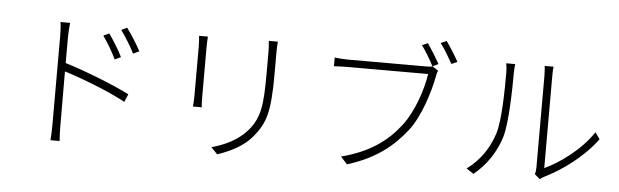

<svg xmlns="http://www.w3.org/2000/svg" viewBox="-53 -1044 4105 1274"><g transform="rotate(5 2000.0 -407.5)"><path d="M641 -705 603 -687C633 -646 670 -582 692 -536L732 -555C709 -603 665 -672 641 -705ZM756 -753 718 -735C749 -693 787 -631 810 -585L850 -604C825 -652 780 -721 756 -753ZM318 -72C318 -36 317 7 314 35H375C372 7 371 -38 371 -72L370 -428C481 -394 670 -322 780 -261L802 -314C687 -371 502 -444 370 -484V-657C370 -680 373 -724 376 -752H312C317 -723 318 -681 318 -657C318 -574 318 -115 318 -72Z M1760 -748H1700C1702 -726 1704 -699 1704 -670C1704 -639 1704 -562 1704 -530C1704 -322 1693 -237 1620 -150C1557 -76 1469 -36 1382 -12L1424 32C1497 7 1595 -34 1659 -115C1730 -203 1757 -274 1757 -529C1757 -560 1757 -637 1757 -670C1757 -699 1758 -726 1760 -748ZM1295 -741H1236C1238 -724 1240 -689 1240 -672C1240 -650 1240 -374 1240 -341C1240 -312 1238 -284 1236 -270H1295C1293 -285 1292 -315 1292 -340C1292 -374 1292 -650 1292 -672C1292 -691 1293 -724 1295 -741Z M2753 -825 2715 -808C2740 -774 2776 -715 2796 -674L2835 -693C2814 -731 2776 -792 2753 -825ZM2876 -850 2837 -833C2864 -800 2897 -742 2920 -701L2959 -718C2937 -758 2899 -818 2876 -850ZM2836 -649 2797 -674C2783 -670 2771 -670 2758 -670C2719 -670 2280 -670 2234 -670C2201 -670 2171 -673 2145 -676V-618C2170 -619 2197 -621 2233 -621C2280 -621 2715 -621 2772 -621C2758 -519 2706 -364 2633 -270C2547 -159 2435 -75 2244 -25L2288 23C2474 -35 2585 -123 2677 -239C2753 -337 2804 -501 2825 -610C2828 -629 2831 -638 2836 -649Z M3536 -20 3571 9C3577 4 3587 -3 3601 -10C3718 -68 3854 -167 3943 -289L3912 -333C3831 -210 3693 -112 3594 -66C3594 -79 3594 -623 3594 -675C3594 -709 3595 -731 3597 -742H3538C3539 -731 3542 -709 3542 -675C3542 -623 3542 -108 3542 -67C3542 -51 3540 -34 3536 -20ZM3081 -19 3129 13C3212 -53 3277 -150 3307 -254C3334 -353 3338 -570 3338 -676C3338 -699 3340 -721 3342 -737H3282C3286 -718 3288 -699 3288 -676C3288 -569 3287 -364 3258 -269C3226 -166 3163 -78 3081 -19Z"/></g></svg>

Font: Noto Sans KR Light
Style: Regular
Weight: 300
Designer: Ryoko NISHIZUKA 西塚涼子 (kana, bopomofo & ideographs); Paul D. Hunt (Latin, Greek & Cyrillic); Sandoll Communications 산돌커뮤니
Foundry: Adobe
Version: Version 2.004;hotconv 1.0.118;makeotfexe 2.5.65603